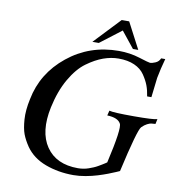

<svg xmlns="http://www.w3.org/2000/svg" viewBox="-95 -964 986 1063"><g transform="rotate(10 398.5 -432.0)"><path d="M793 -372 787 -344Q771 -343 763 -342Q755 -341 741 -334Q727 -327 712 -312Q693 -293 639 -53Q637 -52 618.5 -44Q600 -36 576.5 -27Q553 -18 522.5 -8.5Q492 1 456 7.5Q420 14 388 14Q303 14 230.5 -13Q158 -40 118 -97Q95 -131 83.5 -161.5Q72 -192 68.5 -243Q65 -294 79 -358Q108 -508 231 -607.5Q354 -707 518 -707Q580 -707 635.5 -689.5Q691 -672 698 -672Q710 -672 728.5 -680Q747 -688 755 -707H778Q762 -650 752 -597L739 -486H715Q710 -520 700 -546.5Q690 -573 670 -602.5Q650 -632 613 -648.5Q576 -665 524 -665Q482 -665 438.5 -649.5Q395 -634 347.5 -599.5Q300 -565 260.5 -496.5Q221 -428 201 -334Q171 -193 227.5 -110.5Q284 -28 406 -28Q421 -28 436.5 -30.5Q452 -33 466 -38Q480 -43 492 -48Q504 -53 516 -60Q528 -67 535.5 -71.5Q543 -76 551.5 -81.5Q560 -87 561 -88Q607 -288 592 -312Q576 -342 516 -344L523 -372Q544 -365 662 -365Q770 -365 793 -372ZM622 -731H592L519 -822L400 -731H364L503 -878H545Z"/></g></svg>

Font: GFS Artemisia
Style: Italic
Weight: 400
Italic angle: -12°
Designer: Takis Katsoulidis and George D. Matthiopoulos
Foundry: George Matthiopoulos and Takis Katsoulidis
Version: Version 1.0